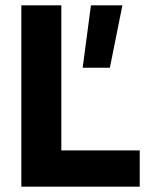

<svg xmlns="http://www.w3.org/2000/svg" viewBox="-20 -700 584 720"><path d="M60 0V-680H210V-136H504V0ZM290 -446 321 -680H439L392 -446Z"/></svg>

Font: Teachers
Style: Regular
Weight: 400
Designer: Alfredo Marco Pradil, Chank Diesel
Version: Version 1.001